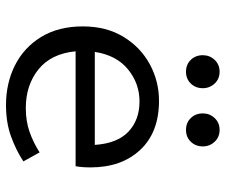

<svg xmlns="http://www.w3.org/2000/svg" viewBox="-76 -664 752 640"><g transform="rotate(90 300.0 -344.0)"><path d="M318 -433Q258 -433 211 -394.5Q164 -356 153 -284H463Q458 -359 419 -396Q380 -433 318 -433ZM330 12Q257 12 197.5 -18Q138 -48 103 -105.5Q68 -163 68 -244Q68 -323 103 -380Q138 -437 194.5 -467.5Q251 -498 316 -498Q421 -498 479.5 -435.5Q538 -373 538 -270Q538 -256 537 -243Q536 -230 534 -220H151Q159 -138 211.5 -96Q264 -54 340 -54Q384 -54 419.5 -66.5Q455 -79 488 -100L518 -46Q482 -22 435.5 -5Q389 12 330 12ZM219 -588Q195 -588 179.5 -604Q164 -620 164 -644Q164 -667 179.5 -683.5Q195 -700 219 -700Q243 -700 258.5 -683.5Q274 -667 274 -644Q274 -620 258.5 -604Q243 -588 219 -588ZM413 -588Q389 -588 373.5 -604Q358 -620 358 -644Q358 -667 373.5 -683.5Q389 -700 413 -700Q437 -700 452.5 -683.5Q468 -667 468 -644Q468 -620 452.5 -604Q437 -588 413 -588Z"/></g></svg>

Font: SauceCodePro NFM
Style: Regular
Weight: 400
Monospace: yes
Designer: Paul D. Hunt, Teo Tuominen
Foundry: Adobe
Version: Version 2.042;hotconv 1.1.0;makeotfexe 2.6.0;Nerd Fonts 3.3.